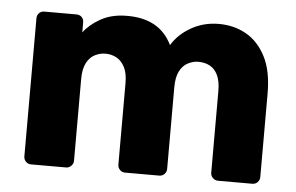

<svg xmlns="http://www.w3.org/2000/svg" viewBox="-43 -591 1002 651"><g transform="rotate(5 458.0 -265.0)"><path d="M84 0Q73 0 66 -7.5Q59 -15 59 -25V-495Q59 -506 66 -513Q73 -520 84 -520H193Q204 -520 211 -513Q218 -506 218 -495V-461Q238 -488 274 -508.5Q310 -529 359 -530Q475 -533 518 -444Q541 -482 583.5 -506Q626 -530 677 -530Q729 -530 770.5 -506.5Q812 -483 837 -434.5Q862 -386 862 -309V-25Q862 -15 855 -7.5Q848 0 837 0H721Q710 0 702.5 -7.5Q695 -15 695 -25V-302Q695 -337 685 -357.5Q675 -378 658 -387Q641 -396 619 -396Q601 -396 583.5 -387Q566 -378 555.5 -357.5Q545 -337 545 -302V-25Q545 -15 538 -7.5Q531 0 520 0H404Q393 0 386 -7.5Q379 -15 379 -25V-302Q379 -337 368 -357.5Q357 -378 340 -387Q323 -396 303 -396Q284 -396 266.5 -387Q249 -378 238.5 -357.5Q228 -337 228 -303V-25Q228 -15 220.5 -7.5Q213 0 203 0Z"/></g></svg>

Font: Rubik
Style: Bold
Weight: 700
Designer: Hubert and Fischer
Foundry: Hubert and Fischer
Version: Version 2.300;gftools[0.9.30]